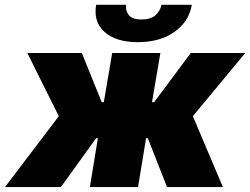

<svg xmlns="http://www.w3.org/2000/svg" viewBox="-53 -761 1017 781"><path d="M186.1 -288.4 58.2 -545.5H279.8L360.8 -345.2H369.3L403.4 -545.5H599.4L565.3 -345.2H573.9L723 -545.5H944.6L731.5 -288.4L853.7 0H626.4L548.3 -198.9H541.2L508.5 0H312.5L345.2 -198.9H338.1L194.6 0H-32.7ZM338.1 -741.5H460.2Q456.3 -719.5 470.2 -700.6Q483.7 -681.8 522.7 -681.8Q561.1 -681.8 580.3 -699.9Q599.4 -718 603.7 -741.5H727.3Q715.6 -672.6 656.2 -631Q597.3 -589.5 507.8 -589.5Q418.7 -589.5 372.2 -631Q326.3 -672.2 338.1 -741.5Z"/></svg>

Font: Inter P Black
Style: Italic
Weight: 900
Italic angle: -9.40001°
Designer: Rasmus Andersson
Foundry: rsms
Version: Version 3.018;git-588b23468